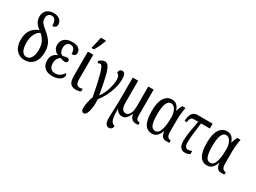

<svg xmlns="http://www.w3.org/2000/svg" viewBox="-54 -1620 3573 2684"><g transform="rotate(30 1732.5 -278.0)"><path d="M42 -214Q42 -398 201 -458Q154 -495 130.5 -533Q107 -571 107 -625Q107 -691 149 -728Q191 -765 258 -765Q304 -765 334.5 -749Q365 -733 379 -709Q393 -685 393 -659Q393 -629 376 -613.5Q359 -598 329 -598Q329 -653 311 -686.5Q293 -720 253 -720Q220 -720 200.5 -698Q181 -676 181 -639Q181 -598 202 -569Q223 -540 280 -495Q351 -438 387 -378Q423 -318 423 -230Q423 -116 370 -53Q317 10 228 10Q144 10 93 -49.5Q42 -109 42 -214ZM333 -216Q333 -293 306.5 -344Q280 -395 234 -432Q192 -413 162 -357.5Q132 -302 132 -213Q132 -133 157.5 -87Q183 -41 229 -41Q277 -41 305 -87Q333 -133 333 -216Z M506 -144Q506 -200 531.5 -233.5Q557 -267 599 -283V-286Q563 -301 541 -331Q519 -361 519 -402Q519 -470 563.5 -507.5Q608 -545 686 -545Q758 -545 791 -516.5Q824 -488 824 -445Q824 -420 809 -406.5Q794 -393 758 -393Q758 -500 685 -500Q647 -500 627 -474.5Q607 -449 607 -407Q607 -366 623.5 -338.5Q640 -311 667 -308Q674 -310 693.5 -315Q713 -320 733 -320Q749 -320 759 -311.5Q769 -303 769 -287Q769 -270 757.5 -260.5Q746 -251 727 -251Q694 -251 658 -268Q632 -258 613.5 -228.5Q595 -199 595 -153Q595 -98 621 -70.5Q647 -43 693 -43Q774 -43 823 -123Q840 -115 840 -90Q840 -66 821 -43Q802 -20 764.5 -5Q727 10 676 10Q594 10 550 -32Q506 -74 506 -144Z M939 -145V-536H1026V-139Q1026 -90 1041.5 -66Q1057 -42 1085 -42Q1110 -42 1136 -50V-7Q1124 0 1102 5Q1080 10 1059 10Q996 10 967.5 -25Q939 -60 939 -145ZM959 -621Q987 -729 1000 -796H1081V-784Q1048 -694 998 -606H959Z M1276 178Q1276 136 1287.5 81.5Q1299 27 1316 -19Q1272 -249 1239.5 -363Q1207 -477 1176 -477Q1159 -477 1142 -464L1126 -493Q1144 -512 1169 -525.5Q1194 -539 1218 -539Q1253 -539 1278 -498Q1303 -457 1326.5 -362Q1350 -267 1382 -85Q1429 -145 1457.5 -235Q1486 -325 1486 -394Q1486 -473 1440 -485Q1440 -511 1454.5 -528.5Q1469 -546 1492 -546Q1548 -546 1548 -440Q1548 -368 1525 -289Q1502 -210 1465.5 -141.5Q1429 -73 1391 -30Q1393 4 1393 34Q1393 119 1372.5 179.5Q1352 240 1320 240Q1276 240 1276 178Z M1655 123Q1655 92 1656 64Q1657 36 1658 11Q1664 -113 1664 -225V-536H1751V-185Q1751 -52 1826 -52Q1866 -52 1890 -96.5Q1914 -141 1914 -214V-536H2001V-119Q2001 -76 2013.5 -58.5Q2026 -41 2055 -41H2061V0H2016Q1980 0 1954 -25.5Q1928 -51 1922 -95H1918Q1898 -46 1870.5 -18Q1843 10 1804 10Q1770 10 1744 -7.5Q1718 -25 1703 -58Q1702 26 1709 74Q1716 122 1733 146Q1750 170 1782 177Q1782 204 1766 222Q1750 240 1722 240Q1693 240 1674 212.5Q1655 185 1655 123Z M2127 -267Q2127 -407 2172.5 -476.5Q2218 -546 2297 -546Q2343 -546 2373.5 -518Q2404 -490 2420 -440H2425Q2438 -497 2464 -536H2515Q2508 -504 2501 -444Q2494 -384 2494 -339V-141Q2494 -41 2557 -41H2562V0H2511Q2467 0 2446 -28Q2425 -56 2419 -105H2415Q2377 10 2286 10Q2206 10 2166.5 -57Q2127 -124 2127 -267ZM2409 -309V-348Q2400 -420 2373.5 -456.5Q2347 -493 2310 -493Q2216 -493 2216 -266Q2216 -150 2236.5 -97.5Q2257 -45 2306 -45Q2360 -45 2384.5 -117.5Q2409 -190 2409 -309Z M2718 -125Q2718 -183 2729 -257Q2740 -331 2765 -458H2695Q2662 -458 2646.5 -434.5Q2631 -411 2631 -373H2595Q2595 -451 2624 -493.5Q2653 -536 2705 -536H2953V-458H2811Q2779 -232 2779 -139Q2779 -89 2794 -68.5Q2809 -48 2835 -48Q2867 -48 2897 -64V-13Q2863 10 2815 10Q2766 10 2742 -26Q2718 -62 2718 -125Z M3016 -267Q3016 -407 3061.5 -476.5Q3107 -546 3186 -546Q3232 -546 3262.5 -518Q3293 -490 3309 -440H3314Q3327 -497 3353 -536H3404Q3397 -504 3390 -444Q3383 -384 3383 -339V-141Q3383 -41 3446 -41H3451V0H3400Q3356 0 3335 -28Q3314 -56 3308 -105H3304Q3266 10 3175 10Q3095 10 3055.5 -57Q3016 -124 3016 -267ZM3298 -309V-348Q3289 -420 3262.5 -456.5Q3236 -493 3199 -493Q3105 -493 3105 -266Q3105 -150 3125.5 -97.5Q3146 -45 3195 -45Q3249 -45 3273.5 -117.5Q3298 -190 3298 -309Z"/></g></svg>

Font: Noto Serif Cond
Style: Regular
Weight: 400
Width: 3
Designer: Monotype Design Team
Foundry: Monotype Imaging Inc.
Version: Version 1.001